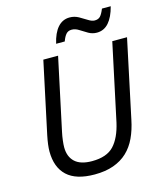

<svg xmlns="http://www.w3.org/2000/svg" viewBox="-132 -1011 952 1119"><g transform="rotate(-15 344.0 -451.5)"><path d="M79 -188Q79 -225 91 -283L183 -714H272L179 -278Q174 -255 171 -230Q168 -205 168 -189Q168 -132 202 -100.5Q236 -69 305 -69Q394 -69 437 -115Q480 -161 500 -250L599 -714H688L588 -243Q576 -184 554 -137Q532 -90 497.5 -57.5Q463 -25 414 -7.5Q365 10 300 10Q188 10 133.5 -41Q79 -92 79 -188ZM279 -784Q293 -846 322 -879Q351 -912 394 -912Q423 -912 448 -898Q473 -884 494 -870.5Q515 -857 532 -857Q554 -857 566 -870Q578 -883 590 -913H643Q627 -851 598 -818Q569 -785 526 -785Q499 -785 475.5 -798.5Q452 -812 430.5 -826Q409 -840 387 -840Q366 -840 353.5 -826Q341 -812 331 -784Z"/></g></svg>

Font: BC Sans
Style: Italic
Weight: 400
Italic angle: -12°
Designer: Monotype Design Team
Designer: Province of B.C.
Foundry: Monotype Imaging Inc.
Version: Version 2.000;GOOG;noto-source:20170915:90ef993387c0